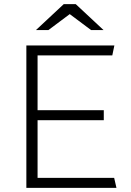

<svg xmlns="http://www.w3.org/2000/svg" viewBox="-20 -905 633 925"><path d="M531 -686 521 -638H161V-374H480V-326H161V-48H530L541 0H107V-686ZM316 -837 213 -760H153L287 -885H345L479 -760H419Z"/></svg>

Font: Chivo Thin
Style: Regular
Weight: 100
Designer: Hector Gatti
Foundry: Omnibus-Type
Version: Version 1.007